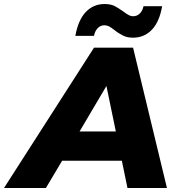

<svg xmlns="http://www.w3.org/2000/svg" viewBox="-88 -938 894 958"><path d="M548 0 520 -136H222L141 0H-68L381 -700H576L745 0ZM309 -282H490L443 -509ZM576 -750C557 -750 541 -753 527 -760C513 -767 498 -776 483 -788C472 -797 462 -803 455 -807C448 -810 440 -812 433 -812C420 -812 409 -807 400 -798C391 -789 384 -776 381 -759H288C297 -810 314 -850 339 -877C364 -904 396 -918 434 -918C452 -918 468 -915 482 -909C495 -902 510 -893 527 -881C537 -873 546 -867 554 -863C561 -859 569 -857 577 -857C590 -857 601 -862 610 -871C619 -880 625 -892 628 -907H721C712 -856 696 -818 671 -791C646 -764 614 -750 576 -750Z"/></svg>

Font: My Font
Style: Italic
Weight: 500
Designer: Julieta Ulanovsky
Foundry: Julieta Ulanovsky
Version: ""